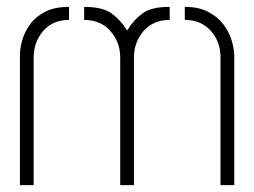

<svg xmlns="http://www.w3.org/2000/svg" viewBox="-20 -539 740 559"><path d="M330 0V-372Q330 -416 301.5 -448.5Q273 -481 225 -481V-519Q279 -519 305.5 -499.5Q332 -480 350 -450Q368 -480 394 -499.5Q420 -519 474 -519V-481Q426 -481 398 -448.5Q370 -416 370 -372V0ZM38 0V-377Q38 -397 44.5 -421Q51 -445 67 -467.5Q83 -490 111 -504.5Q139 -519 181 -519V-481Q133 -481 105.5 -448.5Q78 -416 78 -372V0ZM622 0V-372Q622 -418 593.5 -449.5Q565 -481 518 -481V-519Q559 -519 587 -504Q615 -489 631.5 -466.5Q648 -444 655 -419.5Q662 -395 662 -377V0Z"/></svg>

Font: Stick No Bills ExtraLight
Style: Regular
Weight: 200
Designer: Kosala Senevirathne, Siva Puranthara, Lasantha Premarathna, Tharique Azeez
Foundry: mooniak
Version: Version 2.000